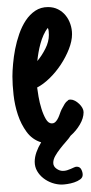

<svg xmlns="http://www.w3.org/2000/svg" viewBox="-20 -402 253 535"><path d="M210.4 85Q210.4 92.8 203.4 97.9Q196.3 103 186.8 106.2Q177.2 109.4 167.5 110.8Q157.7 112.3 151.9 112.3Q138.7 112.3 125.2 107.7Q111.8 103 101.1 94.7Q90.3 86.4 83.5 74.7Q76.7 63 76.7 48.8Q76.7 36.1 81.5 22.2Q86.4 8.3 94.7 -5.4Q69.8 -13.2 54.2 -34.4Q38.6 -55.7 29.8 -82.3Q21 -108.9 17.8 -137.5Q14.6 -166 14.6 -189Q14.6 -203.6 16.4 -223.6Q18.1 -243.7 22.2 -265.1Q26.4 -286.6 33.7 -307.6Q41 -328.6 52 -345.2Q63 -361.8 78.4 -372.1Q93.8 -382.3 113.8 -382.3Q129.4 -382.3 141.8 -376Q154.3 -369.6 162.8 -359.1Q171.4 -348.6 176 -335Q180.7 -321.3 180.7 -306.6Q180.7 -287.6 171.9 -265.1Q163.1 -242.7 149.2 -221.7Q135.3 -200.7 117.9 -183.8Q100.6 -167 83.5 -158.2Q84.5 -149.4 87.4 -132.6Q90.3 -115.7 95.5 -99.1Q100.6 -82.5 107.7 -70.3Q114.7 -58.1 124.5 -58.1Q129.4 -58.1 133.1 -61Q136.7 -64 139.6 -68.8Q142.6 -73.7 144.8 -79.6Q147 -85.4 148.9 -90.8L151.9 -97.7Q152.8 -99.1 153.1 -99.6Q153.3 -100.1 153.8 -101.1Q157.2 -107.4 160.4 -112.8Q163.6 -118.2 169.4 -122.1H168.9Q170.9 -124 173.1 -124.3Q175.3 -124.5 177.2 -124.5Q182.6 -124.5 189 -121.1Q195.3 -117.7 200.7 -112.5Q206.1 -107.4 209.5 -101.3Q212.9 -95.2 212.9 -89.4Q212.9 -72.8 202.6 -55.2Q192.4 -37.6 176.8 -23.9Q171.4 -15.6 163.3 -6.6Q155.3 2.4 147.5 12.5Q139.6 22.5 134 32.5Q128.4 42.5 128.4 51.8Q128.4 61.5 137.2 67.9Q146 74.2 154.8 74.2Q161.1 74.2 166.7 72.5Q172.4 70.8 177.2 68.6Q182.1 66.4 186.3 64.5Q190.4 62.5 193.8 62.5Q202.6 62.5 206.5 70.1Q210.4 77.6 210.4 85ZM116.2 -304.7Q116.2 -309.6 115.7 -314.9Q115.2 -320.3 113.3 -324.2Q106.4 -315.9 101.3 -304.4Q96.2 -293 92.8 -280.5Q89.4 -268.1 87.2 -255.4Q85 -242.7 84 -231.9Q96.7 -247.1 106.4 -266.4Q116.2 -285.6 116.2 -304.7Z"/></svg>

Font: Just Another Hand
Style: Regular
Weight: 400
Designer: Astigmatic (AOETI)
Foundry: Astigmatic (AOETI)
Version: Version 1.001